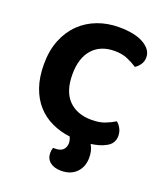

<svg xmlns="http://www.w3.org/2000/svg" viewBox="-149 -723 872 1022"><g transform="rotate(20 287.0 -212.0)"><path d="M539 -522Q539 -499 527 -481.5Q515 -464 499 -454Q473 -471 442.5 -484Q412 -497 370 -497Q290 -497 245 -446.5Q200 -396 200 -303Q200 -207 247.5 -158.5Q295 -110 378 -110Q421 -110 451.5 -121.5Q482 -133 508 -149Q523 -137 532.5 -118.5Q542 -100 542 -77Q542 -57 531.5 -39.5Q521 -22 495 -10Q482 -3 463 2.5Q444 8 418 12Q428 29 432 46.5Q436 64 436 84Q436 135 404.5 167.5Q373 200 318 200Q279 200 255.5 181.5Q232 163 232 129Q232 115 237 100H248Q280 100 294 85Q308 70 308 47Q308 32 300 13Q244 6 196 -16.5Q148 -39 113 -78Q78 -117 58.5 -173Q39 -229 39 -303Q39 -381 63.5 -441Q88 -501 130 -541.5Q172 -582 228 -603Q284 -624 348 -624Q439 -624 489 -595Q539 -566 539 -522Z"/></g></svg>

Font: Baloo Bhai 2
Style: Bold
Weight: 700
Designer: Supriya Tembe, Noopur Datye and Ek Type
Foundry: Ek Type
Version: Version 1.640;PS 1.000;hotconv 16.6.51;makeotf.lib2.5.65220;